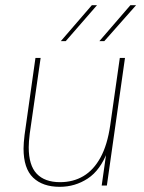

<svg xmlns="http://www.w3.org/2000/svg" viewBox="-20 -717 557 742"><path d="M211 5Q145 5 108 -30.5Q71 -66 71 -143Q71 -153 72 -166.5Q73 -180 75 -196L117 -493H137L95 -201Q93 -187 92 -171.5Q91 -156 91 -148Q91 -78 122 -45.5Q153 -13 212 -13Q263 -13 302.5 -36.5Q342 -60 368.5 -108.5Q395 -157 406 -233L443 -493H463L393 0H373L392 -134L396 -133Q368 -59 319 -27Q270 5 211 5ZM364 -558 484 -697H506L383 -558ZM215 -558 335 -697H355L234 -558Z"/></svg>

Font: Hanken Grotesk Thin
Style: Italic
Weight: 250
Italic angle: -8°
Designer: Alfredo Marco Pradil
Foundry: Hanken Design Co.
Version: Version 3.013